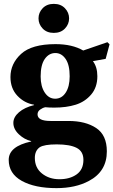

<svg xmlns="http://www.w3.org/2000/svg" viewBox="-20 -730 586 992"><path d="M200.5 -582.5Q179 -605 179 -635Q179 -665 200.5 -687.5Q222 -710 258 -710Q294 -710 315.5 -687.5Q337 -665 337 -635Q337 -605 315.5 -582.5Q294 -560 258 -560Q222 -560 200.5 -582.5ZM25 96Q25 26 141 1V-1Q106 -9 77.5 -36Q49 -63 49 -95Q49 -125 78 -150Q107 -175 156 -187V-189Q106 -197 70 -235Q34 -273 34 -332Q34 -401 89 -451.5Q144 -502 267 -502Q353 -502 410 -469L535 -512L546 -501L526 -426L460 -414Q483 -384 483 -336Q483 -279 451 -241.5Q419 -204 371 -189Q323 -174 260 -174Q233 -174 214 -176Q200 -173 187 -163.5Q174 -154 174 -139Q174 -105 241 -105H334Q422 -105 477 -68.5Q532 -32 532 52Q532 156 439 205Q370 242 272 242Q160 242 92.5 204.5Q25 167 25 96ZM160 86Q160 137 197 166.5Q234 196 287 196Q341 196 376 171Q411 146 411 96Q411 52 376 34Q341 16 273 16Q208 16 185 31Q160 49 160 86ZM190 -335Q190 -284 211 -252Q232 -220 265 -220Q299 -220 319.5 -251.5Q340 -283 340 -336Q340 -395 319 -425.5Q298 -456 266 -456Q233 -456 211.5 -425.5Q190 -395 190 -335Z"/></svg>

Font: Heuristica
Style: Bold
Weight: 700
Version: Version 1.0.2